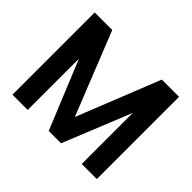

<svg xmlns="http://www.w3.org/2000/svg" viewBox="-119 -663 827 827"><g transform="rotate(45 294.5 -249.5)"><path d="M445 -500 294 -121 143 -500H36V1H129V-311L257 1H332L458 -310V1H550V-500Z"/></g></svg>

Font: Advent Pro SemiBold
Style: Regular
Weight: 600
Designer: VivaRado, Andreas Kalpakidis
Foundry: VivaRado, Andreas Kalpakidis
Version: Version 3.000